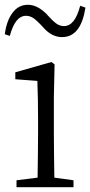

<svg xmlns="http://www.w3.org/2000/svg" viewBox="-26 -782 377 802"><path d="M281 0V-29L201 -40C200 -113 199 -176 199 -227V-376L202 -513L189 -523L38 -480V-451L130 -444C132 -397 133 -343 133 -282V-227C133 -176 132 -113 131 -40L43 -29V0ZM233 -627C286 -627 318 -668 331 -750L309 -758C294 -701 272 -673 241 -673C229 -673 217 -677 206 -686C199 -691 190 -700 177 -714C174 -717 171 -720 170 -722C143 -749 117 -762 91 -762C64 -762 43 -751 26 -728C10 -707 -1 -677 -6 -639L15 -632C30 -688 52 -716 83 -716C95 -716 106 -712 117 -704C124 -699 133 -690 146 -677C150 -672 153 -669 155 -667C179 -640 205 -627 233 -627Z"/></svg>

Font: AllPunType Light
Style: Regular
Weight: 300
Version: 1.0